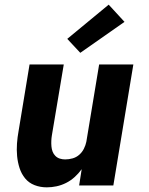

<svg xmlns="http://www.w3.org/2000/svg" viewBox="-20 -797 640 825"><path d="M181 8Q153 8 128.5 -1.5Q104 -11 88 -30.5Q72 -50 64 -75Q56 -100 53.5 -126.5Q51 -153 53 -180.5Q55 -208 60 -235L107 -520H254L203 -216Q201 -204 200.5 -192Q200 -180 201 -168Q202 -156 206 -145.5Q210 -135 218 -127Q226 -119 237 -115.5Q248 -112 260 -112Q276 -112 292 -116.5Q308 -121 320.5 -132Q333 -143 340.5 -158Q348 -173 351 -188L406 -520H553L467 0H320L331 -70Q318 -52 301 -36.5Q284 -21 264 -11Q244 -1 223 3.5Q202 8 181 8ZM325 -570 269 -630 447 -777 515 -703Z"/></svg>

Font: Iosevka SS04 Heavy Extended
Style: Italic
Weight: 900
Width: 7
Italic angle: -9°
Monospace: yes
Designer: Belleve Invis
Foundry: Belleve Invis
Version: Version 19.0.0; ttfautohint (v1.8.4)